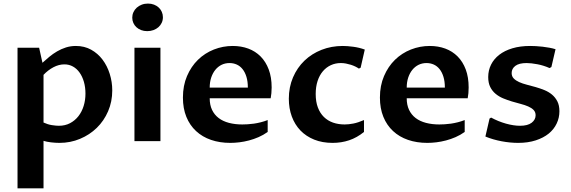

<svg xmlns="http://www.w3.org/2000/svg" viewBox="-20 -782 3164 1064"><path d="M221.2 -103Q244.1 -92.3 267.6 -88.6Q291 -85 306.2 -85Q340.8 -85 368.2 -99.4Q395.5 -113.8 414.6 -138.2Q433.6 -162.6 443.6 -194.8Q453.6 -227.1 453.6 -263.2Q453.6 -298.3 445.1 -328.1Q436.5 -357.9 421.1 -379.6Q405.8 -401.4 384.3 -413.3Q362.8 -425.3 336.9 -425.3Q306.2 -425.3 276.1 -409.4Q246.1 -393.6 221.2 -367.2ZM215.3 -434.1Q233.4 -450.7 253.4 -467.3Q273.4 -483.9 296.4 -497.3Q319.3 -510.7 345.2 -519Q371.1 -527.3 400.4 -527.3Q447.8 -527.3 485.1 -506.6Q522.5 -485.8 548.3 -451.4Q574.2 -417 588.1 -372.6Q602.1 -328.1 602.1 -280.8Q602.1 -218.8 579.1 -165.5Q556.2 -112.3 516.4 -73.5Q476.6 -34.7 423.3 -12.5Q370.1 9.8 309.6 9.8Q298.3 9.8 286.1 9Q273.9 8.3 262.2 6.8Q250.5 5.4 239.7 3.2Q229 1 221.2 -1.5V261.7H77.1V-517.6H196.8Z M725.1 -517.6H869.1V0H725.1ZM795.9 -609.4Q777.3 -609.4 762.2 -615.2Q747.1 -621.1 736.1 -631.1Q725.1 -641.1 719 -654.8Q712.9 -668.5 712.9 -684.1Q712.9 -700.2 719.5 -714.6Q726.1 -729 737.8 -739.5Q749.5 -750 765.4 -756.1Q781.2 -762.2 799.8 -762.2Q818.4 -762.2 833.5 -756.3Q848.6 -750.5 859.6 -740.2Q870.6 -730 876.7 -716.1Q882.8 -702.1 882.8 -686.5Q882.8 -669.9 876.2 -655.8Q869.6 -641.6 857.9 -631.3Q846.2 -621.1 830.3 -615.2Q814.5 -609.4 795.9 -609.4Z M1463.4 -50.8Q1439.5 -33.7 1413.1 -22.2Q1386.7 -10.7 1359.9 -3.7Q1333 3.4 1306.6 6.6Q1280.3 9.8 1256.3 9.8Q1197.8 9.8 1149.4 -6.8Q1101.1 -23.4 1066.4 -55.7Q1031.7 -87.9 1012.7 -134.5Q993.7 -181.2 993.7 -241.2Q993.7 -307.6 1016.4 -360.6Q1039.1 -413.6 1077.1 -450.7Q1115.2 -487.8 1165.3 -507.6Q1215.3 -527.3 1270 -527.3Q1316.4 -527.3 1356 -512.7Q1395.5 -498 1424.3 -469Q1453.1 -439.9 1469.2 -397Q1485.4 -354 1485.4 -297.4Q1485.4 -280.8 1483.9 -265.4Q1482.4 -250 1480 -237.3H1142.1Q1142.1 -200.7 1155 -173.3Q1168 -146 1191.7 -127.9Q1215.3 -109.9 1248.8 -101.1Q1282.2 -92.3 1322.8 -92.3Q1335.9 -92.3 1352.5 -93.3Q1369.1 -94.2 1387.7 -96.9Q1406.2 -99.6 1425.5 -104.5Q1444.8 -109.4 1463.4 -116.7ZM1353.5 -296.4Q1353.5 -330.6 1345.7 -356.2Q1337.9 -381.8 1324.2 -398.9Q1310.5 -416 1292 -424.3Q1273.4 -432.6 1252 -432.6Q1228 -432.6 1208 -422.9Q1188 -413.1 1173.3 -395Q1158.7 -377 1150.4 -352.1Q1142.1 -327.1 1142.1 -296.4Z M1997.1 -50.8Q1958 -19 1914.8 -4.6Q1871.6 9.8 1823.2 9.8Q1766.1 9.8 1721.2 -8.3Q1676.3 -26.4 1645 -58.8Q1613.8 -91.3 1597.2 -136.2Q1580.6 -181.2 1580.6 -234.9Q1580.6 -299.3 1603.8 -353.3Q1627 -407.2 1667.2 -445.8Q1707.5 -484.4 1762 -505.9Q1816.4 -527.3 1879.4 -527.3Q1904.3 -527.3 1937.5 -522.9Q1970.7 -518.6 2001.5 -507.3L1978.5 -406.7L1968.8 -401.9Q1960.4 -407.7 1949 -413.3Q1937.5 -418.9 1924.3 -423.1Q1911.1 -427.2 1897 -429.9Q1882.8 -432.6 1868.7 -432.6Q1838.9 -432.6 1813.5 -420.9Q1788.1 -409.2 1769.3 -387.2Q1750.5 -365.2 1740 -333.3Q1729.5 -301.3 1729.5 -261.2Q1729.5 -218.3 1741.5 -186.5Q1753.4 -154.8 1774.9 -133.8Q1796.4 -112.8 1825.7 -102.5Q1855 -92.3 1890.1 -92.3Q1912.1 -92.3 1938.2 -97.4Q1964.4 -102.5 1997.1 -116.7Z M2555.2 -50.8Q2531.2 -33.7 2504.9 -22.2Q2478.5 -10.7 2451.7 -3.7Q2424.8 3.4 2398.4 6.6Q2372.1 9.8 2348.1 9.8Q2289.6 9.8 2241.2 -6.8Q2192.9 -23.4 2158.2 -55.7Q2123.5 -87.9 2104.5 -134.5Q2085.4 -181.2 2085.4 -241.2Q2085.4 -307.6 2108.2 -360.6Q2130.9 -413.6 2168.9 -450.7Q2207 -487.8 2257.1 -507.6Q2307.1 -527.3 2361.8 -527.3Q2408.2 -527.3 2447.8 -512.7Q2487.3 -498 2516.1 -469Q2544.9 -439.9 2561 -397Q2577.1 -354 2577.1 -297.4Q2577.1 -280.8 2575.7 -265.4Q2574.2 -250 2571.8 -237.3H2233.9Q2233.9 -200.7 2246.8 -173.3Q2259.8 -146 2283.4 -127.9Q2307.1 -109.9 2340.6 -101.1Q2374 -92.3 2414.6 -92.3Q2427.7 -92.3 2444.3 -93.3Q2460.9 -94.2 2479.5 -96.9Q2498 -99.6 2517.3 -104.5Q2536.6 -109.4 2555.2 -116.7ZM2445.3 -296.4Q2445.3 -330.6 2437.5 -356.2Q2429.7 -381.8 2416 -398.9Q2402.3 -416 2383.8 -424.3Q2365.2 -432.6 2343.8 -432.6Q2319.8 -432.6 2299.8 -422.9Q2279.8 -413.1 2265.1 -395Q2250.5 -377 2242.2 -352.1Q2233.9 -327.1 2233.9 -296.4Z M2692.9 -125 2701.7 -130.4Q2741.2 -108.9 2783.9 -96.9Q2826.7 -85 2861.8 -85Q2904.3 -85 2926.3 -101.8Q2948.2 -118.7 2948.2 -143.1Q2948.2 -161.1 2937 -172.6Q2925.8 -184.1 2907.2 -192.1Q2888.7 -200.2 2865 -206.3Q2841.3 -212.4 2816.9 -219.7Q2792.5 -227.1 2768.8 -236.8Q2745.1 -246.6 2726.6 -262Q2708 -277.3 2696.8 -299.8Q2685.5 -322.3 2685.5 -355Q2685.5 -392.1 2701.2 -423.6Q2716.8 -455.1 2746.6 -478.3Q2776.4 -501.5 2819.6 -514.4Q2862.8 -527.3 2918 -527.3Q2931.6 -527.3 2949.7 -526.4Q2967.8 -525.4 2986.8 -523.2Q3005.9 -521 3024.4 -517.6Q3043 -514.2 3058.6 -509.3L3035.6 -410.6L3025.4 -404.8Q3009.3 -412.1 2991.9 -417.5Q2974.6 -422.9 2957.8 -426Q2940.9 -429.2 2925.8 -430.9Q2910.6 -432.6 2898.4 -432.6Q2856.4 -432.6 2835.9 -417Q2815.4 -401.4 2815.4 -377.4Q2815.4 -358.9 2826.9 -347.2Q2838.4 -335.4 2856.9 -327.1Q2875.5 -318.8 2899.2 -312.7Q2922.9 -306.6 2947.8 -299.6Q2972.7 -292.5 2996.3 -283Q3020 -273.4 3038.6 -258.1Q3057.1 -242.7 3068.6 -220.5Q3080.1 -198.2 3080.1 -165.5Q3080.1 -129.4 3064.9 -97.4Q3049.8 -65.4 3020.8 -41.7Q2991.7 -18.1 2949 -4.2Q2906.2 9.8 2851.6 9.8Q2830.1 9.8 2806.9 7.6Q2783.7 5.4 2760.3 1Q2736.8 -3.4 2713.9 -10Q2690.9 -16.6 2669.9 -25.4Z"/></svg>

Font: Proza Libre
Style: SemiBold
Weight: 600
Designer: Jasper de Waard
Foundry: Jasper de Waard
Version: Version 1.000; ttfautohint (v1.4.1.8-43bc) -l 8 -r 50 -G 200